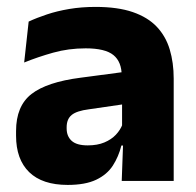

<svg xmlns="http://www.w3.org/2000/svg" viewBox="-20 -524 567 556"><path d="M483 0H332.5L337 -123L333.5 -130.5V-284L332.5 -304Q332.5 -345 308.5 -364.5Q284.5 -384 228 -384Q178.5 -384 134 -371.5Q89.5 -359 50 -343L63 -461.5Q86.5 -472.5 115.8 -482.2Q145 -492 180.5 -498Q216 -504 256.5 -504Q321 -504 364.5 -489Q408 -474 434 -446.5Q460 -419 471.5 -380.8Q483 -342.5 483 -296.5ZM176 11.5Q102.5 11.5 64.5 -25.5Q26.5 -62.5 26.5 -131V-144.5Q26.5 -217 71.2 -251.8Q116 -286.5 213.5 -299L345.5 -316.5L354.5 -224.5L237.5 -207.5Q202 -203 187.5 -191Q173 -179 173 -155.5V-152Q173 -129.5 187.5 -116.2Q202 -103 234 -103Q262 -103 282.2 -111.5Q302.5 -120 315.5 -133.8Q328.5 -147.5 335 -164.5L356.5 -102.5H331.5Q323.5 -70.5 306.8 -44.5Q290 -18.5 258.5 -3.5Q227 11.5 176 11.5Z"/></svg>

Font: Anek Malayalam
Style: Bold
Weight: 700
Version: Version 1.003